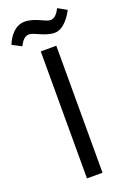

<svg xmlns="http://www.w3.org/2000/svg" viewBox="-212 -928 663 986"><g transform="rotate(-20 119.5 -435.0)"><path d="M168 2H83V-692H168ZM184 -757C132 -757 82 -795 56 -795C30 -795 16 -773 3 -749L-47 -775C-33 -811 0 -864 57 -864C113 -864 159 -826 185 -826C211 -826 225 -848 238 -872L286 -845C270 -813 232 -757 184 -757Z"/></g></svg>

Font: Repo Regular
Style: Regular
Weight: 400
Designer: Stefan Peev
Foundry: Context Ltd
Version: Version 1.502